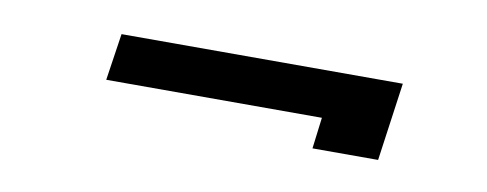

<svg xmlns="http://www.w3.org/2000/svg" viewBox="-28 -319 614 242"><g transform="rotate(10 279.5 -198.0)"><path d="M376 -148H460L474 -248H114L105 -188H381Z"/></g></svg>

Font: Josefin Slab Thin
Style: Italic
Weight: 100
Italic angle: -12°
Designer: Santiago Orozco
Foundry: Typemade
Version: Version 2.000